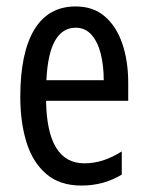

<svg xmlns="http://www.w3.org/2000/svg" viewBox="-20 -566 458 596"><path d="M215 -546Q270 -546 306 -514.5Q342 -483 360 -429.5Q378 -376 378 -309V-253H123Q126 -59 242 -59Q271 -59 299.5 -68Q328 -77 358 -96V-24Q302 10 233 10Q165 10 123 -26.5Q81 -63 62 -125Q43 -187 43 -265Q43 -402 86.5 -474Q130 -546 215 -546ZM215 -480Q174 -480 151 -440Q128 -400 124 -317H302Q302 -361 293 -398Q284 -435 264.5 -457.5Q245 -480 215 -480Z"/></svg>

Font: Noto Sans Hebrew ExtraCondensed
Style: Regular
Weight: 400
Width: 2
Designer: Monotype Design Team
Foundry: Monotype Imaging Inc.
Version: Version 2.004; ttfautohint (v1.8.4.7-5d5b)